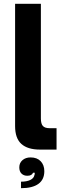

<svg xmlns="http://www.w3.org/2000/svg" viewBox="-20 -783 342 1005"><path d="M189 0Q125 0 92 -29.5Q59 -59 59 -123V-763H194V-163Q194 -135 204.5 -123.5Q215 -112 240 -112H276V0ZM90 168Q120 168 138.5 159Q157 150 160 134Q162 131 162 121H153Q147 137 123 137Q104 137 92.5 125.5Q81 114 81 93Q81 70 97.5 55.5Q114 41 140 41Q174 41 193 61Q212 81 212 113Q212 157 181 179.5Q150 202 90 202Z"/></svg>

Font: Open Sauce One
Style: Bold
Weight: 700
Designer: Alfredo Marco Pradil
Foundry: Creative Sauce Fz LLC
Version: Version 1.477